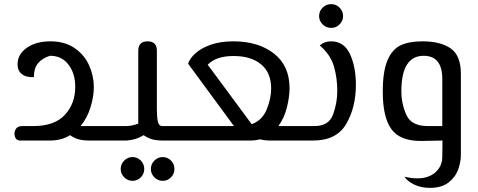

<svg xmlns="http://www.w3.org/2000/svg" viewBox="-20 -680 2315 929"><path d="M535 -70V0H413Q380 0 358.5 -6.5Q337 -13 319 -26Q277 0 223 0H77Q63 0 56.5 -10Q50 -20 50 -33Q50 -48 59 -59Q68 -70 88 -70H141Q244 -70 294 -124.5Q344 -179 344 -259Q344 -326 310.5 -368.5Q277 -411 221 -410Q184 -398 164 -374Q144 -350 144 -307Q118 -305 98 -314Q65 -329 65 -369Q65 -417 109.5 -448.5Q154 -480 224 -480Q294 -480 341.5 -447Q389 -414 411.5 -363Q434 -312 434 -259Q434 -213 418 -161Q402 -109 370 -70ZM197 -407H195Z M864 -70V0H769Q736 0 714.5 -6.5Q693 -13 675 -26Q639 -3 592 0H535V-70H592Q622 -71 649 -82V-434Q649 -480 694 -480Q739 -480 739 -435V-152Q739 -116 743.5 -93Q748 -70 765 -70ZM564 138Q564 114 581 97Q598 80 621 80Q645 80 661.5 97Q678 114 678 138Q678 161 661.5 178Q645 195 621 195Q598 195 581 178Q564 161 564 138ZM710 138Q710 114 727 97Q744 80 767 80Q791 80 807.5 97Q824 114 824 138Q824 161 807.5 178Q791 195 767 195Q744 195 727 178Q710 161 710 138Z M1435 -70V0H1291Q1259 0 1238 -6Q1216 0 1190 0H864V-70H1112L890 -372Q898 -397 925.5 -422Q953 -447 999.5 -463.5Q1046 -480 1109 -480Q1230 -480 1305.5 -421Q1381 -362 1381 -253Q1381 -213 1368.5 -161.5Q1356 -110 1327 -70ZM985 -367 1198 -79Q1249 -98 1270.5 -150.5Q1292 -203 1292 -252Q1292 -328 1243.5 -368.5Q1195 -409 1110 -409Q1026 -409 985 -367Z M1435 -70H1502Q1571 -70 1591.5 -126Q1612 -182 1612 -240Q1612 -303 1595.5 -359.5Q1579 -416 1527 -460Q1549 -480 1582 -480Q1645 -480 1673.5 -418Q1702 -356 1702 -270Q1702 -160 1655 -80Q1608 0 1495 0H1435ZM1524 -602Q1524 -626 1541 -643Q1558 -660 1583 -660Q1606 -660 1623 -643Q1640 -626 1640 -602Q1640 -579 1623 -562Q1606 -545 1583 -545Q1558 -545 1541 -562Q1524 -579 1524 -602Z M2210 -322V68Q2210 102 2197.5 138.5Q2185 175 2151.5 202Q2118 229 2060 229Q2016 229 1983 212.5Q1950 196 1937 175Q1972 183 1999 183Q2054 183 2087 153.5Q2120 124 2120 79L2121 0L2015 2Q1915 2 1873.5 -55.5Q1832 -113 1832 -236Q1832 -335 1855 -388.5Q1878 -442 1919 -461Q1960 -480 2024 -480Q2112 -480 2161 -445.5Q2210 -411 2210 -322ZM2050 -70H2120V-298Q2120 -410 2030 -410Q1922 -410 1922 -238Q1922 -179 1946 -124.5Q1970 -70 2050 -70Z"/></svg>

Font: El Messiri
Style: Regular
Weight: 400
Designer: Mohamed Gaber
Foundry: Kief Type Foundry
Version: Version 2.006